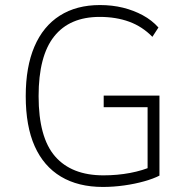

<svg xmlns="http://www.w3.org/2000/svg" viewBox="-20 -733 753 761"><path d="M388 8Q290 8 221.5 -33Q153 -74 117.5 -153.5Q82 -233 82 -352Q82 -468 116.5 -548.5Q151 -629 217 -671Q283 -713 376 -713Q425 -713 467.5 -702.5Q510 -692 546 -672.5Q582 -653 608 -624L584 -587Q544 -628 492 -647Q440 -666 375 -666Q256 -666 194.5 -588.5Q133 -511 133 -352Q133 -188 198.5 -113Q264 -38 390 -38Q445 -38 495.5 -47.5Q546 -57 586 -75L565 -34V-308H391V-354H612V-37Q589 -25 552 -14.5Q515 -4 472 2Q429 8 388 8Z"/></svg>

Font: Nunito Sans 7pt SemiCondensed ExtraLight
Style: Regular
Weight: 250
Width: 4
Designer: Vernon Adams
Foundry: Vernon Adams
Version: Version 3.101;gftools[0.9.27]